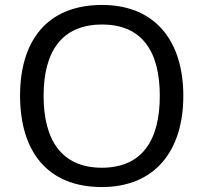

<svg xmlns="http://www.w3.org/2000/svg" viewBox="-20 -745 821 775"><path d="M720 -358C720 -580 606 -725 392 -725C168 -725 61 -578 61 -359C61 -138 168 10 391 10C606 10 720 -137 720 -358ZM156 -358C156 -538 230 -646 392 -646C553 -646 625 -538 625 -358C625 -178 553 -68 391 -68C230 -68 156 -178 156 -358Z"/></svg>

Font: Noto Sans Miao
Style: Regular
Weight: 400
Designer: Monotype Design Team
Foundry: Monotype Imaging Inc.
Version: Version 2.003